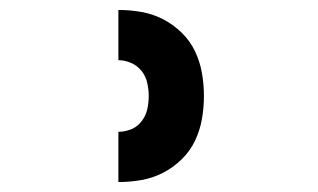

<svg xmlns="http://www.w3.org/2000/svg" viewBox="-20 -800 640 386"><path d="M218 -434V-535Q231 -535 243.5 -540Q256 -545 264.5 -556Q273 -567 276 -580Q279 -593 279 -607Q279 -620 276 -633.5Q273 -647 264.5 -657.5Q256 -668 243.5 -673.5Q231 -679 218 -679V-780Q241 -780 264 -776Q287 -772 307.5 -761.5Q328 -751 345 -734.5Q362 -718 372 -697Q382 -676 386 -653Q390 -630 390 -607Q390 -584 386 -561Q382 -538 372 -517Q362 -496 345 -479.5Q328 -463 307.5 -452.5Q287 -442 264 -438Q241 -434 218 -434Z"/></svg>

Font: Iosevka Heavy Extended
Style: Regular
Weight: 900
Width: 7
Monospace: yes
Designer: Belleve Invis
Foundry: Belleve Invis
Version: Version 32.5.0; ttfautohint (v1.8.4)